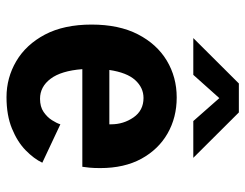

<svg xmlns="http://www.w3.org/2000/svg" viewBox="-102 -641 754 590"><g transform="rotate(90 275.0 -346.0)"><path d="M278.5 11Q219 11 168 -19Q117 -49 86.2 -107.2Q55.5 -165.5 55.5 -250.5Q55.5 -334.5 85.5 -392.8Q115.5 -451 166.2 -481.5Q217 -512 279.5 -512Q341 -512 390 -484Q439 -456 467.8 -403.5Q496.5 -351 496.5 -277Q496.5 -258 495.2 -244.2Q494 -230.5 492.5 -222H192.5Q197.5 -157 222 -124.5Q246.5 -92 283.5 -92Q308 -92 324 -103Q340 -114 349.2 -128.5Q358.5 -143 362 -154.5L480 -99Q468 -73.5 442 -48Q416 -22.5 375.2 -5.8Q334.5 11 278.5 11ZM281 -410Q249.5 -410 226.2 -384.5Q203 -359 195 -305H362V-310.5Q362 -348.5 340.8 -379.2Q319.5 -410 281 -410ZM97 -563 236.5 -703H325.5L465 -563H352L281.5 -643L210 -563Z"/></g></svg>

Font: Trispace SemiCondensed SemiBold
Style: Regular
Weight: 600
Width: 4
Designer: Tyler Finck
Foundry: Etcetera Type Company
Version: Version 1.210; ttfautohint (v1.8.3)